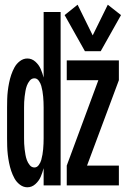

<svg xmlns="http://www.w3.org/2000/svg" viewBox="-20 -786 540 814"><path d="M340 -569H407L493 -722L437 -766L373 -636L309 -766L254 -722ZM263 0H484V-84H349L484 -446V-530H263V-446H397L263 -84ZM96 8Q115 8 130 -5.5Q145 -19 152.5 -36.5Q160 -54 165 -73V0H237V-735H165V-457Q160 -476 152.5 -493.5Q145 -511 130 -524.5Q115 -538 96 -538Q79 -538 64.5 -527Q50 -516 41.5 -500.5Q33 -485 27.5 -468.5Q22 -452 18.5 -434.5Q15 -417 13 -400Q11 -383 10.5 -365.5Q10 -348 10 -330V-200Q10 -183 10.5 -165.5Q11 -148 13 -130.5Q15 -113 18.5 -95.5Q22 -78 27.5 -61.5Q33 -45 41.5 -29.5Q50 -14 64.5 -3Q79 8 96 8ZM126 -76Q114 -76 106 -86Q98 -96 94 -107Q90 -118 88 -129.5Q86 -141 84.5 -153Q83 -165 82.5 -176.5Q82 -188 82 -200V-330Q82 -342 82.5 -353.5Q83 -365 84.5 -377Q86 -389 88 -400.5Q90 -412 94 -423Q98 -434 106 -444Q114 -454 126 -454Q137 -454 144.5 -443.5Q152 -433 155 -422Q158 -411 160 -399.5Q162 -388 163 -376.5Q164 -365 164.5 -353.5Q165 -342 165 -330V-200Q165 -189 164.5 -177Q164 -165 163 -153.5Q162 -142 160 -130.5Q158 -119 155 -108Q152 -97 144.5 -86.5Q137 -76 126 -76Z"/></svg>

Font: Iosevka SS08 Medium
Style: Regular
Weight: 500
Monospace: yes
Designer: Belleve Invis
Foundry: Belleve Invis
Version: Version 3.4.3; ttfautohint (v1.8.3)